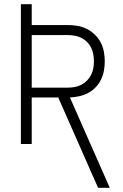

<svg xmlns="http://www.w3.org/2000/svg" viewBox="-20 -690 590 920"><path d="M506 210H450L259 -223H132V0H80V-670H132V-570H304Q328 -570 351.5 -566Q375 -562 396 -551.5Q417 -541 434 -524.5Q451 -508 462 -487.5Q473 -467 477.5 -443.5Q482 -420 482 -396Q482 -374 478 -351.5Q474 -329 464 -308.5Q454 -288 438 -271.5Q422 -255 402 -244.5Q382 -234 360 -229Q338 -224 315 -223ZM304 -270Q321 -270 338 -273Q355 -276 370 -284Q385 -292 397 -304Q409 -316 416.5 -331Q424 -346 427 -362.5Q430 -379 430 -396Q430 -413 427 -430Q424 -447 416.5 -462Q409 -477 397 -489Q385 -501 370 -508.5Q355 -516 338 -519Q321 -522 304 -522H132V-270Z"/></svg>

Font: Lode Dark Term
Style: Regular
Weight: 400
Monospace: yes
Designer: Belleve Invis
Foundry: Belleve Invis
Version: Version 29.2.0